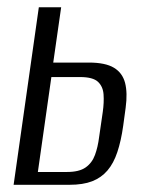

<svg xmlns="http://www.w3.org/2000/svg" viewBox="-20 -513 415 533"><path d="M17.8 0 87.8 -492.9H149.8L127.8 -339.3H226.7Q272.4 -339.3 296.2 -325Q319.9 -310.8 327.2 -283Q334.4 -255.2 328.8 -213.8L322 -163.8Q316.1 -121.8 305.7 -90.7Q295.4 -59.7 278.3 -39.7Q261.2 -19.7 235.8 -9.8Q210.5 0 172.9 0ZM85.1 -35.6H166.2Q199.8 -35.6 217.7 -48.2Q235.6 -60.8 243.6 -82.7Q251.7 -104.7 255.1 -132.1L265.3 -202.4Q269 -228.4 267.5 -250.4Q266.1 -272.5 252.1 -285.8Q238 -299.1 202.3 -299.1H122.6Z"/></svg>

Font: Alumni Sans Thin
Style: Italic
Weight: 100
Italic angle: -8°
Designer: Robert E. Leuschke
Foundry: Robert E. Leuschke
Version: Version 1.016